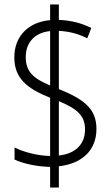

<svg xmlns="http://www.w3.org/2000/svg" viewBox="-20 -780 499 858"><path d="M204 -34V58H243V-37C350 -49 411 -111 411 -204C411 -295 354 -337 243 -382V-642C288 -640 330 -629 370 -609L388 -655C344 -677 297 -689 243 -691V-760H204V-690C110 -682 44 -621 44 -524C44 -430 100 -385 204 -343V-83C147 -84 84 -101 45 -121V-67C83 -49 141 -36 204 -34ZM204 -641V-398C133 -428 95 -457 95 -525C95 -593 139 -635 204 -641ZM243 -85V-328C324 -294 360 -264 360 -202C360 -134 316 -93 243 -85Z"/></svg>

Font: Noto Sans Armenian Condensed Light
Style: Regular
Weight: 300
Width: 3
Designer: Monotype Design Team
Foundry: Monotype Imaging Inc.
Version: Version 2.008